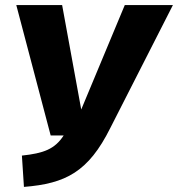

<svg xmlns="http://www.w3.org/2000/svg" viewBox="-20 -715 699 754"><path d="M659 -695H470L299 -285L224 -695H44L179 -183H230C195 -129 151 -113 66 -104L74 19C238 6 327 -40 413 -212Z"/></svg>

Font: Fira Sans ExtraBold
Style: Italic
Weight: 800
Italic angle: -8°
Designer: bBox Type GmbH & Carrois Corporate GbR & Edenspiekermann AG
Foundry: bBox Type GmbH & Carrois Corporate GbR & Edenspiekermann AG
Version: Version 4.301;PS 004.301;hotconv 1.0.88;makeotf.lib2.5.64775